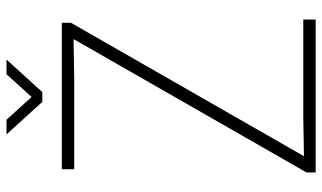

<svg xmlns="http://www.w3.org/2000/svg" viewBox="-220 -770 990 590"><g transform="rotate(-90 275.0 -475.0)"><path d="M157 -950H202L272 -873L342 -950H387L287 -840H257ZM40 -28 450 -744 330 -742H50V-780H500V-752L90 -36L210 -38H510V0H40Z"/></g></svg>

Font: Cooper Hewitt
Style: Light
Weight: 703
Designer: Village Type and Design LLC
Foundry: Cooper Hewitt Smithsonian Design Museum
Version: 1.000